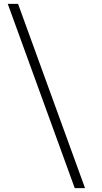

<svg xmlns="http://www.w3.org/2000/svg" viewBox="-20 -840 525 989"><path d="M418 129H365L20 -820H73Z"/></svg>

Font: Be Vietnam Pro ExtraLight
Style: Regular
Weight: 200
Designer: Lam Bao, Tony Le, Vietanh Nguyen
Foundry: Yellow Type Foundry
Version: Version 1.002; ttfautohint (v1.8.3)